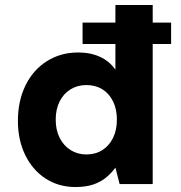

<svg xmlns="http://www.w3.org/2000/svg" viewBox="-20 -740 728 772"><path d="M312 -563V-649H668V-563ZM283 12Q216 12 163.5 -22Q111 -56 81.5 -116.5Q52 -177 52 -254Q52 -334 82.5 -396.5Q113 -459 168.5 -494Q224 -529 294 -529Q344 -529 382 -511.5Q420 -494 444 -460V-720H594V0H461L444 -66Q429 -45 407.5 -27Q386 -9 356 1.5Q326 12 283 12ZM327 -119Q364 -119 391.5 -136.5Q419 -154 434.5 -185.5Q450 -217 450 -259Q450 -301 434.5 -332.5Q419 -364 391.5 -381Q364 -398 327 -398Q292 -398 264 -381Q236 -364 220 -332.5Q204 -301 204 -259Q204 -217 220 -185.5Q236 -154 264 -136.5Q292 -119 327 -119Z"/></svg>

Font: DM Sans 11pt Black
Style: Regular
Weight: 900
Version: Version 4.004;gftools[0.9.30]